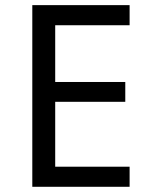

<svg xmlns="http://www.w3.org/2000/svg" viewBox="-20 -717 582 737"><path d="M477.5 -77.1V0H104V-697.3H477.5V-620.1H191.9V-402.3H460.9V-326.2H191.9V-77.1Z"/></svg>

Font: Lunasima
Style: Regular
Weight: 400
Designer: The DocRepair Project, Monotype Design Team
Foundry: Google
Version: Version 2.009